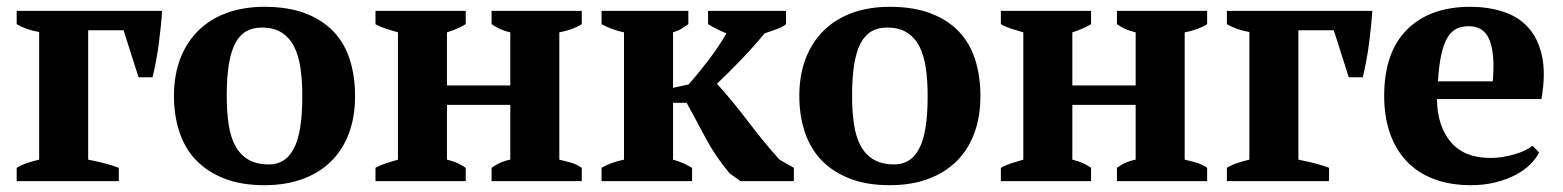

<svg xmlns="http://www.w3.org/2000/svg" viewBox="-20 -532 4592 564"><path d="M456 -500Q455 -481 452.5 -456Q450 -431 446.5 -404Q443 -377 438 -351Q433 -325 428 -305H387L343 -443H239V-63Q296 -52 329 -39V0H29V-39Q46 -49 62 -54Q78 -59 95 -63V-438Q58 -444 29 -461V-500Z M491 0ZM491 -250Q491 -311 509.5 -359.5Q528 -408 562.5 -442Q597 -476 646 -494Q695 -512 757 -512Q827 -512 877.5 -492.5Q928 -473 960.5 -438.5Q993 -404 1008 -355.5Q1023 -307 1023 -250Q1023 -189 1005 -140.5Q987 -92 952.5 -58Q918 -24 868.5 -6Q819 12 757 12Q689 12 639 -7.5Q589 -27 556 -61.5Q523 -96 507 -144.5Q491 -193 491 -250ZM646 -250Q646 -205 651.5 -167.5Q657 -130 671 -104Q685 -78 709 -63.5Q733 -49 771 -49Q793 -49 811 -59.5Q829 -70 842 -93.5Q855 -117 861.5 -155.5Q868 -194 868 -250Q868 -296 862.5 -333Q857 -370 843.5 -396Q830 -422 807 -436.5Q784 -451 749 -451Q723 -451 704 -440.5Q685 -430 672 -406.5Q659 -383 652.5 -344.5Q646 -306 646 -250Z M1348 0H1083V-39Q1097 -47 1114 -52.5Q1131 -58 1149 -63V-437Q1131 -442 1114 -447.5Q1097 -453 1083 -461V-500H1348V-461Q1325 -447 1293 -437V-281H1479V-437Q1450 -443 1424 -461V-500H1689V-461Q1662 -444 1623 -437V-63Q1641 -59 1658 -54Q1675 -49 1689 -39V0H1424V-39Q1450 -58 1479 -63V-224H1293V-63Q1310 -59 1323.5 -53Q1337 -47 1348 -39Z M2060 -500H2289V-461Q2279 -453 2264.5 -447.5Q2250 -442 2226 -434Q2192 -393 2156 -355.5Q2120 -318 2086 -286Q2108 -262 2131 -234Q2154 -206 2176.5 -176.5Q2199 -147 2222.5 -118Q2246 -89 2270 -63L2312 -39V0H2155L2123 -23Q2080 -75 2052.5 -127Q2025 -179 1997 -230H1957V-63Q1989 -54 2013 -39V0H1747V-39Q1774 -55 1813 -63V-437Q1778 -444 1747 -461V-500H2002V-461Q1992 -454 1982.5 -448Q1973 -442 1957 -437V-274L2003 -284Q2032 -317 2061 -355Q2090 -393 2114 -434Q2097 -441 2085 -447Q2073 -453 2060 -461Z M2328 0ZM2328 -250Q2328 -311 2346.5 -359.5Q2365 -408 2399.5 -442Q2434 -476 2483 -494Q2532 -512 2594 -512Q2664 -512 2714.5 -492.5Q2765 -473 2797.5 -438.5Q2830 -404 2845 -355.5Q2860 -307 2860 -250Q2860 -189 2842 -140.5Q2824 -92 2789.5 -58Q2755 -24 2705.5 -6Q2656 12 2594 12Q2526 12 2476 -7.5Q2426 -27 2393 -61.5Q2360 -96 2344 -144.5Q2328 -193 2328 -250ZM2483 -250Q2483 -205 2488.5 -167.5Q2494 -130 2508 -104Q2522 -78 2546 -63.5Q2570 -49 2608 -49Q2630 -49 2648 -59.5Q2666 -70 2679 -93.5Q2692 -117 2698.5 -155.5Q2705 -194 2705 -250Q2705 -296 2699.5 -333Q2694 -370 2680.5 -396Q2667 -422 2644 -436.5Q2621 -451 2586 -451Q2560 -451 2541 -440.5Q2522 -430 2509 -406.5Q2496 -383 2489.5 -344.5Q2483 -306 2483 -250Z M3185 0H2920V-39Q2934 -47 2951 -52.5Q2968 -58 2986 -63V-437Q2968 -442 2951 -447.5Q2934 -453 2920 -461V-500H3185V-461Q3162 -447 3130 -437V-281H3316V-437Q3287 -443 3261 -461V-500H3526V-461Q3499 -444 3460 -437V-63Q3478 -59 3495 -54Q3512 -49 3526 -39V0H3261V-39Q3287 -58 3316 -63V-224H3130V-63Q3147 -59 3160.5 -53Q3174 -47 3185 -39Z M4011 -500Q4010 -481 4007.5 -456Q4005 -431 4001.5 -404Q3998 -377 3993 -351Q3988 -325 3983 -305H3942L3898 -443H3794V-63Q3851 -52 3884 -39V0H3584V-39Q3601 -49 3617 -54Q3633 -59 3650 -63V-438Q3613 -444 3584 -461V-500Z M4046 0ZM4501 -84Q4493 -67 4475.5 -49.5Q4458 -32 4432.5 -18.5Q4407 -5 4373.5 3.5Q4340 12 4301 12Q4239 12 4191 -6.5Q4143 -25 4111 -59.5Q4079 -94 4062.5 -142Q4046 -190 4046 -250Q4046 -378 4113 -445Q4180 -512 4299 -512Q4350 -512 4394.5 -498Q4439 -484 4468.5 -452Q4498 -420 4509.5 -368Q4521 -316 4508 -241H4201Q4202 -162 4241.5 -115Q4281 -68 4358 -68Q4391 -68 4426.5 -78Q4462 -88 4482 -104ZM4295 -455Q4275 -455 4259.5 -448Q4244 -441 4232.5 -422.5Q4221 -404 4214 -372.5Q4207 -341 4204 -293H4365Q4372 -371 4356 -413Q4340 -455 4295 -455Z"/></svg>

Font: PT Serif
Style: Bold
Weight: 700
Designer: A.Korolkova, O.Umpeleva, V.Yefimov
Foundry: ParaType Ltd
Version: Version 1.000W OFL; ttfautohint (v1.6)